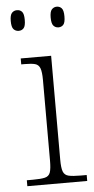

<svg xmlns="http://www.w3.org/2000/svg" viewBox="-53 -772 396 805"><g transform="rotate(-5 144.5 -369.5)"><path d="M29 0V-25H55Q88 -25 105 -29Q122 -33 127.5 -48.5Q133 -64 133 -97V-438Q133 -472 127 -487.5Q121 -503 106 -507Q91 -511 63 -511H48V-536H176V-99Q176 -64 182 -48.5Q188 -33 205 -29Q222 -25 256 -25H281V0ZM217 -652Q205 -652 196.5 -661Q188 -670 188 -696Q188 -721 196.5 -730Q205 -739 217 -739Q230 -739 238 -730Q246 -721 246 -696Q246 -670 238 -661Q230 -652 217 -652ZM50 -652Q37 -652 28.5 -661Q20 -670 20 -696Q20 -721 28.5 -730Q37 -739 50 -739Q63 -739 71 -730Q79 -721 79 -696Q79 -670 71 -661Q63 -652 50 -652Z"/></g></svg>

Font: Noto Rashi Hebrew ExtraLight
Style: Regular
Weight: 250
Version: Version 1.006